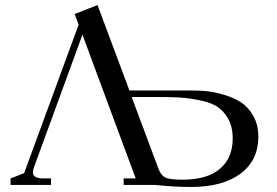

<svg xmlns="http://www.w3.org/2000/svg" viewBox="-20 -736 1103 764"><path d="M22 0V-26L76 -47L293 -638L277 -680L368 -716L495 -376H740Q771 -376 800 -373.5Q829 -371 869 -359.5Q909 -348 938 -329.5Q967 -311 987.5 -275.5Q1008 -240 1008 -192Q1008 -98 937 -45Q866 8 740 8Q674 8 599 0H472V-26H520L308 -598L114 -67Q111 -58 111 -50Q111 -26 153 -26H183V0ZM504 -350 610 -66Q620 -39 637 -30Q654 -21 706 -21Q805 -21 855.5 -64.5Q906 -108 906 -185Q906 -231 888 -263Q870 -295 844.5 -311.5Q819 -328 774.5 -337Q730 -346 695 -348Q660 -350 605 -350Z"/></svg>

Font: Dihjauti
Style: Bold
Weight: 700
Designer: T. Christopher White
Version: Version 3.0.0